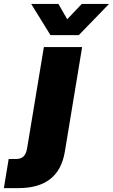

<svg xmlns="http://www.w3.org/2000/svg" viewBox="-138 -756 576 980"><path d="M85.9 -515.6H281.2L192.9 18.6Q162.1 204.1 -43 204.1H-118.2L-93.8 55.7H-57.6Q-31.7 55.7 -18.1 42.7Q-4.4 29.8 0.5 0ZM160.2 -735.8 205.1 -657.7 279.3 -735.8H418V-735.4L264.2 -576.7H119.6L21.5 -735.4V-735.8Z"/></svg>

Font: Inter Display Black
Style: Italic
Weight: 900
Italic angle: -9.39999°
Designer: Rasmus Andersson
Foundry: rsms
Version: Version 4.000;git-a52131595